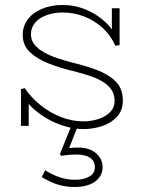

<svg xmlns="http://www.w3.org/2000/svg" viewBox="-20 -504 582 769"><path d="M314 13Q278 13 239.5 1.5Q201 -10 167 -30Q133 -50 108.5 -73.5Q84 -97 75 -121L95 -99V0H64V-147L79 -151Q105 -113 142 -83Q179 -53 223.5 -35.5Q268 -18 314 -18Q345 -18 373.5 -27Q402 -36 420.5 -54.5Q439 -73 439 -100Q439 -127 425 -146.5Q411 -166 387 -179.5Q363 -193 332.5 -202.5Q302 -212 270 -220Q221 -232 175.5 -249.5Q130 -267 100.5 -294.5Q71 -322 71 -364Q71 -399 91 -426Q111 -453 147.5 -468.5Q184 -484 231 -484Q280 -484 324 -465.5Q368 -447 400.5 -417Q433 -387 448 -352L428 -375V-471H459V-323L442 -321Q422 -365 388.5 -394.5Q355 -424 314.5 -439Q274 -454 231 -454Q196 -454 167 -443.5Q138 -433 121 -413.5Q104 -394 104 -367Q104 -343 118 -325.5Q132 -308 156 -294.5Q180 -281 210 -271Q240 -261 271 -253Q321 -241 367 -224Q413 -207 442.5 -178.5Q472 -150 472 -101Q472 -62 448.5 -36.5Q425 -11 389 1Q353 13 314 13ZM280 245Q245 245 214 236Q183 227 147 205L161 178Q191 197 220.5 206.5Q250 216 280 216Q316 216 338 203Q360 190 360 166Q360 141 341 128Q322 115 287 115Q268 115 253 116.5Q238 118 225 120L220 113L267 -3H293L257 89Q265 88 273.5 87.5Q282 87 292 87Q339 87 365 110Q391 133 391 166Q391 189 377.5 207Q364 225 339 235Q314 245 280 245Z"/></svg>

Font: BioRhyme ExtraLight
Style: Regular
Weight: 250
Designer: Aoife Mooney
Foundry: Aoife Mooney Type
Version: Version 1.600;gftools[0.9.33]